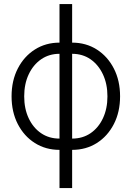

<svg xmlns="http://www.w3.org/2000/svg" viewBox="-20 -748 666 972"><path d="M281.2 10.7Q211.4 10.7 156.5 -23.9Q101.6 -58.6 70.1 -119.9Q38.6 -181.2 38.6 -260.3Q38.6 -339.8 70.1 -401.1Q101.6 -462.4 156.5 -497.3Q211.4 -532.2 281.2 -532.2H345.2Q415.5 -532.2 470.2 -497.3Q524.9 -462.4 556.4 -401.1Q587.9 -339.8 587.9 -260.3Q587.9 -181.2 556.4 -119.9Q524.9 -58.6 470.2 -23.9Q415.5 10.7 345.2 10.7ZM281.2 -46.4H345.2Q398.4 -46.4 438.5 -73.7Q478.5 -101.1 501.2 -149.4Q523.9 -197.8 523.9 -260.3Q523.9 -322.8 501.2 -371.3Q478.5 -419.9 438.5 -447.8Q398.4 -475.6 345.2 -475.6H281.2Q228.5 -475.6 188.2 -447.8Q147.9 -419.9 125.2 -371.3Q102.5 -322.8 102.5 -260.3Q102.5 -197.8 125.2 -149.4Q147.9 -101.1 188 -73.7Q228 -46.4 281.2 -46.4ZM281.2 204.1V-727.5H345.2V204.1Z"/></svg>

Font: Inter 28pt Light
Style: Regular
Weight: 300
Designer: Rasmus Andersson
Foundry: rsms
Version: Version 4.001;git-66647c0bb